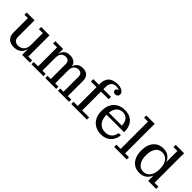

<svg xmlns="http://www.w3.org/2000/svg" viewBox="202 -1807 2912 2912"><g transform="rotate(45 1658.0 -351.0)"><path d="M250 8Q204 8 168.5 -8.5Q133 -25 112.5 -60.5Q92 -96 92 -151V-455H19V-503H187V-151Q187 -102 213 -78Q239 -54 283 -54Q317 -54 346.5 -69.5Q376 -85 394.5 -118.5Q413 -152 413 -205L432 -206Q432 -134 411 -86.5Q390 -39 349.5 -15.5Q309 8 250 8ZM425 0V-167L413 -165V-455H329V-503H509V-48H592V0Z M625 0V-48H719V-455H635V-503H801V-346L812 -347V-48H882V0ZM921 0V-48H991V-369Q991 -410 970.5 -429.5Q950 -449 912 -449Q886 -449 863 -436.5Q840 -424 826 -397.5Q812 -371 812 -327L795 -326Q795 -387 811 -428Q827 -469 860 -490Q893 -511 945 -511Q1007 -511 1046 -478Q1085 -445 1085 -371V-48H1155V0ZM1194 0V-48H1264V-369Q1264 -410 1243.5 -429.5Q1223 -449 1185 -449Q1159 -449 1136 -436.5Q1113 -424 1099 -397.5Q1085 -371 1085 -327L1072 -326Q1072 -387 1088 -428Q1104 -469 1137 -490Q1170 -511 1221 -511Q1283 -511 1320 -477.5Q1357 -444 1357 -369V-48H1431V0Z M1478 0V-48H1569V-522L1664 -544V-48H1814V0ZM1448 -452V-503H1828V-452ZM1569 -522Q1569 -588 1592.5 -630Q1616 -672 1660.5 -692Q1705 -712 1767 -712L1773 -673Q1721 -673 1692.5 -642Q1664 -611 1664 -543ZM1845 -574Q1824 -574 1810 -585Q1796 -596 1796 -616Q1796 -637 1813 -647.5Q1830 -658 1856 -658L1851 -640Q1844 -657 1823.5 -665Q1803 -673 1773 -673L1767 -712Q1805 -712 1835.5 -701.5Q1866 -691 1884 -672Q1902 -653 1902 -627Q1902 -604 1886.5 -589Q1871 -574 1845 -574Z M2119 9Q2048 9 1993 -22Q1938 -53 1907 -111Q1876 -169 1876 -251Q1876 -334 1907 -392.5Q1938 -451 1993 -481.5Q2048 -512 2119 -512L2121 -466Q2076 -466 2042.5 -443.5Q2009 -421 1990.5 -375.5Q1972 -330 1972 -259Q1972 -165 2018 -112Q2064 -59 2143 -59Q2195 -59 2228.5 -80Q2262 -101 2279 -133Q2296 -165 2300 -197H2345Q2344 -160 2329.5 -123Q2315 -86 2287.5 -56.5Q2260 -27 2218 -9Q2176 9 2119 9ZM1927 -264V-310H2253L2347 -279V-264ZM2253 -310Q2252 -355 2237 -390.5Q2222 -426 2193 -446Q2164 -466 2121 -466L2119 -512Q2194 -512 2244.5 -482.5Q2295 -453 2321 -400.5Q2347 -348 2347 -279Z M2399 0V-48H2490V-634H2406V-682H2586V-48H2669V0Z M2944 10Q2880 10 2831 -20.5Q2782 -51 2754.5 -109.5Q2727 -168 2727 -251Q2727 -336 2754.5 -394Q2782 -452 2831 -482.5Q2880 -513 2944 -513Q3013 -513 3057 -481Q3101 -449 3122 -390.5Q3143 -332 3143 -252L3148 -250Q3149 -172 3126.5 -113.5Q3104 -55 3058.5 -22.5Q3013 10 2944 10ZM2976 -45Q3021 -45 3054.5 -69.5Q3088 -94 3107 -140Q3126 -186 3126 -251Q3126 -317 3107 -363.5Q3088 -410 3054.5 -434Q3021 -458 2976 -458Q2931 -458 2898 -434Q2865 -410 2847 -363.5Q2829 -317 2829 -251Q2829 -186 2847 -140Q2865 -94 2898 -69.5Q2931 -45 2976 -45ZM3128 0V-149L3137 -254L3120 -356V-634H3036V-682H3216V-48H3299V0Z"/></g></svg>

Font: Montagu Slab
Style: Bold
Weight: 700
Designer: Florian Karsten
Foundry: Florian Karsten
Version: Version 1.000